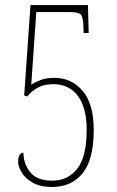

<svg xmlns="http://www.w3.org/2000/svg" viewBox="-20 -732 465 762"><path d="M187 10Q138 10 108 -8Q78 -26 65 -49.5Q52 -73 52 -88Q52 -126 73 -126Q73 -82 100 -48.5Q127 -15 187 -15Q250 -15 287 -63Q324 -111 324 -216Q324 -305 289 -351.5Q254 -398 191 -398Q152 -398 125.5 -381.5Q99 -365 89 -349L76 -353L101 -712H329L332 -601H312L311 -626Q310 -665 300.5 -674.5Q291 -684 258 -684H124L104 -396Q121 -407 142.5 -415Q164 -423 196 -423Q264 -423 308 -371.5Q352 -320 352 -216Q352 -99 308 -44.5Q264 10 187 10Z"/></svg>

Font: Noto Serif Tamil ExtraCondensed Thin
Style: Regular
Weight: 100
Width: 2
Designer: Indian Type Foundry, Tom Grace, and the Monotype Design Team
Foundry: Monotype Imaging Inc.
Version: Version 2.004; ttfautohint (v1.8.4.7-5d5b)